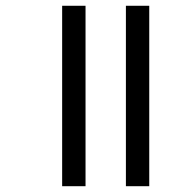

<svg xmlns="http://www.w3.org/2000/svg" viewBox="-20 -642 639 662"><path d="M414.1 0V-622.1H494.6V0ZM194.3 0V-622.1H274.9V0Z"/></svg>

Font: Noto Sans Bengali
Style: Regular
Weight: 400
Designer: Monotype Design team
Foundry: Monotype Imaging Inc.
Version: Version 1.00